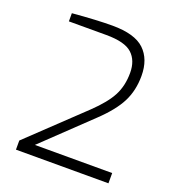

<svg xmlns="http://www.w3.org/2000/svg" viewBox="-134 -845 863 950"><g transform="rotate(20 297.5 -370.0)"><path d="M57 -48 337 -314Q404 -378 431 -430Q458 -482 458 -550Q458 -615 419.5 -650.5Q381 -686 283 -686H86V-729Q216 -740 296 -740Q414 -740 465 -691.5Q516 -643 516 -555Q516 -478 485 -417Q454 -356 380 -286L137 -54H544V0H57Z"/></g></svg>

Font: Exo Light
Style: Regular
Weight: 300
Designer: Natanael Gama
Foundry: Natanael Gama
Version: Version 1.500; ttfautohint (v1.6)